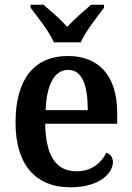

<svg xmlns="http://www.w3.org/2000/svg" viewBox="-20 -786 560 816"><path d="M209 -606H323C343 -651 393 -715 422 -753V-766H367C338 -741 294 -703 266 -672C238 -703 194 -741 165 -766H110V-753C139 -715 190 -651 209 -606ZM279 10C405 10 460 -51 460 -98C460 -118 447 -132 432 -137C411 -94 369 -58 306 -58C220 -58 175 -119 172 -260H478V-307C478 -465 399 -548 269 -548C127 -548 46 -452 46 -265C46 -91 127 10 279 10ZM353 -318H174C178 -428 212 -489 270 -489C330 -489 353 -422 353 -318Z"/></svg>

Font: Noto Serif Khmer SemiCondensed SemiBold
Style: Regular
Weight: 600
Width: 4
Designer: Danh Hong and the Monotype Design Team
Foundry: Monotype Imaging Inc.
Version: Version 2.004